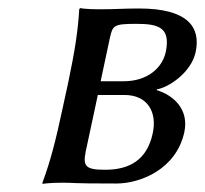

<svg xmlns="http://www.w3.org/2000/svg" viewBox="-20 -452 507 475"><path d="M135 0C168 0 145 2 268 2C327 2 416 -33 436 -125C448 -181 410 -216 368 -229V-231C396 -235 453 -272 464 -323C477 -384 446 -431 324 -431C286 -431 264 -429 226 -429C191 -429 178 -432 178 -432L176 -429C173 -376 165 -325 149 -249L134 -180C118 -105 105 -54 85 0V3C85 3 100 0 135 0ZM222 -217H288C345 -217 369 -175 358 -123C344 -56 300 -32 240 -32C191 -32 185 -41 192 -77ZM229 -251 252 -359C259 -389 261 -393 317 -393C371 -393 403 -385 390 -323C381 -283 344 -251 286 -251Z"/></svg>

Font: Libertinus Sans
Style: Italic
Weight: 400
Italic angle: -12°
Designer: Philipp H. Poll, Khaled Hosny
Foundry: Caleb Maclennan
Version: Version 7.050;RELEASE